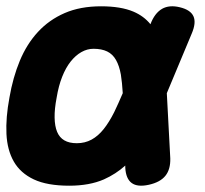

<svg xmlns="http://www.w3.org/2000/svg" viewBox="-32 -580 652 610"><path d="M509 -77Q510 -42 493.5 -21.5Q477 -1 441 7Q405 15 386.5 1.5Q368 -12 366 -47V-54Q336 -27 298 -10Q252 10 188 10Q118 10 75.5 -10Q33 -30 12 -66.5Q-9 -103 -11.5 -154.5Q-14 -206 -2 -270Q9 -334 31 -387Q53 -440 88.5 -478.5Q124 -517 173.5 -538.5Q223 -560 289 -560Q352 -560 392 -543Q425 -529 446 -503Q459 -538 483 -552Q506 -565 539 -557Q573 -549 582.5 -528.5Q592 -508 577 -473L498 -284ZM358 -284Q356 -318 352 -343Q347 -371 336.5 -389.5Q326 -408 308.5 -416.5Q291 -425 265 -425Q245 -425 226.5 -414.5Q208 -404 192.5 -384.5Q177 -365 165.5 -336Q154 -307 148 -270Q141 -234 141.5 -206.5Q142 -179 149.5 -161Q157 -143 172.5 -134Q188 -125 212 -125Q238 -125 259 -136.5Q280 -148 297.5 -170Q315 -192 331 -224Q344 -251 358 -284Z"/></svg>

Font: Maple Mono ExtraBold
Style: Italic
Weight: 800
Italic angle: -10°
Monospace: yes
Designer: subframe7536
Version: Version 7.200